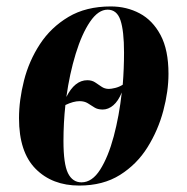

<svg xmlns="http://www.w3.org/2000/svg" viewBox="-20 -566 579 596"><path d="M226 10Q142 10 90.5 -42Q39 -94 39 -199Q39 -255 54.5 -316Q70 -377 104 -429Q138 -481 192.5 -513.5Q247 -546 324 -546Q373 -546 413.5 -524.5Q454 -503 478.5 -457Q503 -411 503 -337Q503 -283 487 -222.5Q471 -162 438 -109Q405 -56 352.5 -23Q300 10 226 10ZM318 -290Q325 -290 337.5 -293Q350 -296 361 -303Q365 -353 365 -403Q365 -470 354 -503Q343 -536 314 -536Q285 -536 259.5 -498.5Q234 -461 215 -399Q196 -337 186 -265Q212 -317 251 -317Q265 -317 275 -310.5Q285 -304 295 -297Q305 -290 318 -290ZM233 0Q266 0 291 -39.5Q316 -79 333 -142.5Q350 -206 358 -279Q347 -252 331.5 -239Q316 -226 299 -226Q283 -226 273 -232.5Q263 -239 252.5 -245.5Q242 -252 227 -252Q208 -252 183 -240Q180 -213 178.5 -184.5Q177 -156 177 -128Q177 -57 191 -28.5Q205 0 233 0Z"/></svg>

Font: Noto Serif Display ExtraCondensed ExtraBold
Style: Italic
Weight: 800
Width: 2
Italic angle: -12°
Designer: Monotype Design Team
Foundry: Monotype Imaging Inc.
Version: Version 2.009